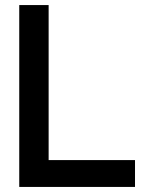

<svg xmlns="http://www.w3.org/2000/svg" viewBox="-20 -738 596 758"><path d="M172 -718V-106H513V0H56V-718Z"/></svg>

Font: Ekushey Bangla
Style: Bold
Weight: 700
Designer: Al Mamun Sumon
Foundry: Al Mamun Sumon
Version: Version 1.0